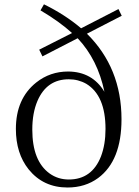

<svg xmlns="http://www.w3.org/2000/svg" viewBox="-20 -834 628 868"><path d="M291 -22.5Q395.5 -22.5 436.5 -127Q457 -180.7 457 -251Q457 -402.3 370.1 -455.1Q334 -475.6 291 -475.6Q191.4 -475.6 149.4 -377.9Q126 -323.2 126 -248Q126 -106.4 204.1 -49.8Q242.2 -22.5 291 -22.5ZM530.3 -762.7 373 -681.6Q529.3 -527.3 529.3 -294.9Q529.3 -107.4 423.8 -29.3Q365.2 13.7 285.2 13.7Q175.8 13.7 109.4 -68.4Q51.8 -140.6 51.8 -251Q51.8 -387.7 143.6 -460.9Q206.1 -510.7 288.1 -510.7Q397.5 -509.8 452.1 -418.9Q421.9 -564.5 331.1 -661.1L171.9 -579.1L157.2 -609.4L305.7 -684.6Q249 -736.3 163.1 -787.1L178.7 -814.5Q274.4 -767.6 346.7 -706.1L515.6 -793Z"/></svg>

Font: GenYoMin JP Light
Style: Regular
Weight: 300
Version: Version 1.001;PS 1;hotconv 16.6.51;makeotf.lib2.5.65220 DEVE